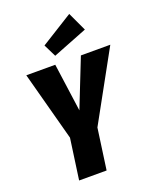

<svg xmlns="http://www.w3.org/2000/svg" viewBox="-171 -1046 918 1141"><g transform="rotate(-20 288.5 -475.0)"><path d="M410.2 -950.2 465.8 -831.1 247.1 -745.1 208 -824.2ZM577.1 -694.8 336.9 -258.8 300.8 0H127L163.1 -257.8L45.9 -694.8H229L271 -391.1L391.1 -694.8Z"/></g></svg>

Font: Fira Sans Compressed ExtraBold
Style: Italic
Weight: 800
Width: 3
Italic angle: -8°
Designer: Carrois Corporate & Edenspiekermann AG
Foundry: Carrois Corporate GbR & Edenspiekermann AG
Version: Version 4.203;PS 004.203;hotconv 1.0.88;makeotf.lib2.5.64775